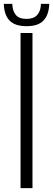

<svg xmlns="http://www.w3.org/2000/svg" viewBox="-42 -970 274 990"><path d="M64 0V-800H125.5V0ZM95 -835Q35.5 -835 7.5 -863.8Q-20.5 -892.5 -22.5 -950H21.5Q22 -915.5 38.8 -894Q55.5 -872.5 95 -872.5Q131.5 -872.5 150 -893Q168.5 -913.5 169 -950H212Q210 -893 182.2 -864Q154.5 -835 95 -835Z"/></svg>

Font: Big Shoulders Stencil Text Light
Style: Regular
Weight: 300
Designer: Patric King
Foundry: XO Type Co
Version: Version 1.000